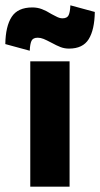

<svg xmlns="http://www.w3.org/2000/svg" viewBox="-51 -703 377 723"><path d="M-31 -537Q-30 -604 -7 -639.5Q16 -675 71 -675Q90 -675 107 -668.5Q124 -662 143 -650Q146 -649 159.5 -641.5Q173 -634 184 -634Q202 -634 207.5 -646Q213 -658 214 -683L306 -658Q305 -591 283 -555.5Q261 -520 209 -520Q192 -520 177.5 -525.5Q163 -531 141 -543Q124 -552 113 -556.5Q102 -561 91 -561Q73 -561 67.5 -549Q62 -537 61 -512ZM63 -472H211V0H63Z"/></svg>

Font: Athiti
Style: Bold
Weight: 700
Designer: CadsonDemak Team
Foundry: CadsonDemak
Version: Version 1.033